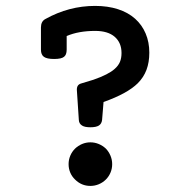

<svg xmlns="http://www.w3.org/2000/svg" viewBox="-20 -610 640 641"><path d="M320.8 -209.5Q319.3 -196.8 310.1 -190.9Q300.8 -185.1 281.7 -185.1Q262.7 -185.1 253.9 -190.9Q243.7 -197.3 243.2 -209.5L236.8 -306.6Q235.8 -316.9 239.3 -323Q242.7 -329.1 251.5 -331.5L292 -343.8Q342.3 -361.3 362.8 -379.9Q375 -390.6 380.4 -403.3Q385.7 -416 385.7 -433.1Q385.7 -467.3 363 -487.1Q340.3 -506.8 297.9 -506.8Q242.2 -506.8 202.6 -489.7V-444.3Q202.6 -427.2 193.8 -420.4Q185.1 -413.1 160.6 -413.1Q136.7 -413.1 126.7 -420.2Q116.7 -427.2 116.7 -444.3V-518.1Q116.7 -538.6 131.3 -546.4Q210 -590.3 297.4 -590.3Q339.8 -590.3 373.8 -579.3Q407.7 -568.4 431.2 -547.4Q454.1 -526.9 466.3 -498Q478.5 -469.2 478.5 -434.1Q478.5 -401.9 469 -376.7Q459.5 -351.6 439.9 -332Q404.8 -297.4 325.7 -269.5ZM230.5 -113.8Q240.7 -123.5 253.9 -129.2Q267.1 -134.8 281.7 -134.8Q296.4 -134.8 309.8 -129.2Q323.2 -123.5 333.5 -113.8Q343.3 -103.5 348.9 -90.1Q354.5 -76.7 354.5 -62Q354.5 -46.9 348.9 -33.7Q343.3 -20.5 333.5 -10.7Q323.2 -0.5 309.8 5.1Q296.4 10.7 281.7 10.7Q252 10.7 230.5 -10.7Q220.2 -20.5 214.6 -33.7Q209 -46.9 209 -62Q209 -76.7 214.6 -90.1Q220.2 -103.5 230.5 -113.8Z"/></svg>

Font: Courier Prime Medium
Style: Regular
Weight: 500
Designer: Alan Dague-Greene
Foundry: Quote-Unquote Apps
Version: Version 1.202